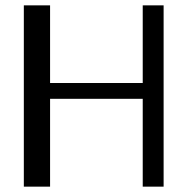

<svg xmlns="http://www.w3.org/2000/svg" viewBox="-20 -673 700 717"><path d="M69 -653H167V-363H513V-653H591V24H513V-304H167V24H69Z"/></svg>

Font: BM HANNA Air
Style: Regular
Weight: 400
Designer: Woowa Brothers : Cheoljun Lim; Soyoung Lee; Taehyun Cha; Byungsun Park; Minjin Kim; Hyesun Chae; Myungsoo Han; Bongjin K
Foundry: Sandoll Communications Inc.
Version: Version 1.000;PS 1;hotconv 16.6.51;makeotf.lib2.5.65220